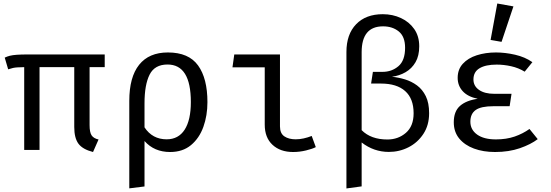

<svg xmlns="http://www.w3.org/2000/svg" viewBox="-20 -848 3117 1086"><path d="M572.3 -540V-468.2H486.7V-140Q486.7 -99.5 498.2 -82.3Q509.7 -65.1 537.4 -59L506.2 11.8Q447.7 -3.1 423.8 -35.1Q400 -67.2 400 -129.7V-468.2H203.6V0H116.9V-468.2Q92.8 -467.7 79 -466.9Q65.1 -466.2 53.6 -463.6Q42.1 -461 26.2 -455.9L6.7 -522.1Q20.5 -528.7 35.6 -532.6Q50.8 -536.4 74.9 -538.2Q99 -540 140 -540Z M929.7 -551.3Q1047.2 -551.3 1100.3 -477.9Q1153.3 -404.6 1153.3 -270.3Q1153.3 -194.4 1130.3 -130.3Q1107.2 -66.2 1060.3 -27.2Q1013.3 11.8 942.1 11.8Q852.3 11.8 797.4 -50.3V206.7L711.3 217.4V-277.4Q711.3 -411.8 766.9 -481.5Q822.6 -551.3 929.7 -551.3ZM927.7 -483.1Q854.9 -483.1 826.2 -425.9Q797.4 -368.7 797.4 -263.6V-127.7Q842.1 -60 922.6 -60Q989.2 -60 1024.4 -114.4Q1059.5 -168.7 1059.5 -270.8Q1059.5 -483.1 927.7 -483.1Z M1477.4 -467.2H1294.9L1305.1 -540H1563.6V-133.3Q1563.6 -93.3 1588.5 -76.7Q1613.3 -60 1652.8 -60Q1674.4 -60 1697.7 -65.1Q1721 -70.3 1743.1 -79L1766.2 -15.9Q1748.2 -6.2 1711.5 2.8Q1674.9 11.8 1637.9 11.8Q1565.1 11.8 1521.3 -29Q1477.4 -69.7 1477.4 -143.1Z M2145.1 -767.7Q2201 -767.7 2247.9 -745.9Q2294.9 -724.1 2323.1 -683.6Q2351.3 -643.1 2351.3 -586.2Q2351.3 -532.3 2330.3 -496.2Q2309.2 -460 2274.1 -439.7Q2239 -419.5 2196.9 -413.8Q2233.3 -410.3 2270.5 -399Q2307.7 -387.7 2338.7 -364.9Q2369.7 -342.1 2388.5 -303.8Q2407.2 -265.6 2407.2 -207.7Q2407.2 -140 2374.9 -90.8Q2342.6 -41.5 2290.8 -15.1Q2239 11.3 2179.5 11.3Q2094.4 11.3 2025.6 -42.1V206.2L1939.5 217.9V-553.8Q1939.5 -654.4 1994.4 -711Q2049.2 -767.7 2145.1 -767.7ZM2025.6 -552.8V-111.8Q2077.9 -59 2171.3 -59Q2232.3 -59 2275.9 -96.7Q2319.5 -134.4 2319.5 -207.2Q2319.5 -290.3 2271.8 -332.8Q2224.1 -375.4 2134.9 -375.4H2079L2089.2 -441.5H2143.1Q2195.9 -441.5 2233.6 -473.6Q2271.3 -505.6 2271.3 -577.9Q2271.3 -641 2235.6 -670Q2200 -699 2146.7 -699Q2025.6 -699 2025.6 -552.8Z M2862.6 -247.2H2770.3Q2701 -247.2 2670.8 -225.9Q2640.5 -204.6 2640.5 -159.5Q2640.5 -114.4 2678.7 -86.9Q2716.9 -59.5 2785.1 -59.5Q2844.1 -59.5 2890.8 -75.6Q2937.4 -91.8 2974.9 -118.5L3021.5 -61Q2982.6 -31.3 2920.5 -9.7Q2858.5 11.8 2780 11.8Q2713.3 11.8 2660.8 -7.7Q2608.2 -27.2 2577.4 -64.6Q2546.7 -102.1 2546.7 -156.4Q2546.7 -217.9 2581.8 -249Q2616.9 -280 2682.1 -289.2Q2625.6 -301 2597.2 -332.3Q2568.7 -363.6 2568.7 -407.7Q2568.7 -455.4 2597.9 -487.4Q2627.2 -519.5 2676.7 -535.4Q2726.2 -551.3 2785.6 -551.3Q2836.9 -551.3 2893.3 -538.5Q2949.7 -525.6 2991.3 -496.4L2947.7 -442.6Q2912.8 -464.1 2871.3 -473.3Q2829.7 -482.6 2789.2 -482.6Q2727.2 -482.6 2692.6 -462.1Q2657.9 -441.5 2657.9 -398.5Q2657.9 -361.5 2689.5 -339.5Q2721 -317.4 2775.9 -317.4H2873.3ZM2792.8 -828.2 2884.1 -811.8 2816.9 -611.3 2754.9 -622.1Z"/></svg>

Font: FiraCode Nerd Font
Style: Regular
Weight: 400
Designer: Carrois Corporate, Edenspiekermann AG, Nikita Prokopov
Foundry: Carrois Corporate, Edenspiekermann AG, Nikita Prokopov
Version: Version 6.002;Nerd Fonts 3.4.0